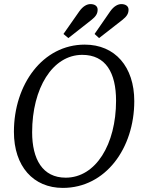

<svg xmlns="http://www.w3.org/2000/svg" viewBox="-20 -903 700 938"><path d="M287 15C496 15 636 -179 636 -409C636 -577 542 -685 394 -685C189 -685 48 -491 48 -259C48 -90 143 15 287 15ZM301 -35C188 -35 137 -125 137 -257C137 -471 236 -635 382 -635C497 -635 547 -547 547 -411C547 -198 448 -35 301 -35ZM290 -737 314 -717 426 -805C449 -823 457 -837 457 -856C457 -874 442 -883 422 -883C406 -883 386 -874 367 -847L290 -737ZM442 -737 464 -717 577 -805C600 -823 608 -837 608 -856C608 -874 592 -883 573 -883C557 -883 537 -874 518 -847L442 -737Z"/></svg>

Font: Source Serif 4 Variable
Style: Italic
Weight: 400
Italic angle: -12°
Designer: Frank Grießhammer
Foundry: Adobe Systems Incorporated
Version: Version 4.004;hotconv 1.0.116;makeotfexe 2.5.65601